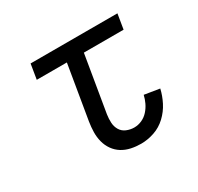

<svg xmlns="http://www.w3.org/2000/svg" viewBox="-119 -662 838 812"><g transform="rotate(-30 300.0 -256.0)"><path d="M354 8Q329 8 305.5 3Q282 -2 262.5 -14Q243 -26 229.5 -45Q216 -64 210 -87Q204 -110 204.5 -134.5Q205 -159 209 -184L253 -447H106L118 -520H542L530 -447H336L290 -172Q287 -152 288 -132.5Q289 -113 298.5 -97Q308 -81 326 -73.5Q344 -66 363 -66Q382 -66 400 -74Q418 -82 431.5 -97Q445 -112 453.5 -130Q462 -148 466 -166L540 -154Q533 -123 517.5 -92.5Q502 -62 476.5 -38Q451 -14 418.5 -3Q386 8 354 8Z"/></g></svg>

Font: Iosevka Extended
Style: Italic
Weight: 400
Width: 7
Italic angle: -9°
Monospace: yes
Designer: Belleve Invis
Foundry: Belleve Invis
Version: Version 32.5.0; ttfautohint (v1.8.4)